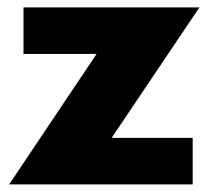

<svg xmlns="http://www.w3.org/2000/svg" viewBox="-20 -485 549 505"><path d="M4.1 0 234.1 -343.2H41.8V-465.5H504.5L273.6 -122.3H486.8V0Z"/></svg>

Font: Spartan ExtBd
Style: Regular
Weight: 800
Designer: Matt Bailey, Mirko Velimirovic
Foundry: Matt Bailey
Version: Version 1.005